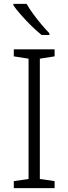

<svg xmlns="http://www.w3.org/2000/svg" viewBox="-20 -968 351 988"><path d="M261 0H51V-36L127 -47V-666L51 -678V-714H261V-678L185 -666V-47L261 -36ZM117 -948Q129 -926 149.5 -898Q170 -870 192.5 -843Q215 -816 234 -797V-788H194Q169 -808 141 -835.5Q113 -863 88.5 -891Q64 -919 49 -940V-948Z"/></svg>

Font: Noto Traditional Nushu Light
Style: Regular
Weight: 300
Designer: LIU Zhao
Foundry: LiuZhao Studio
Version: Version 2.003; ttfautohint (v1.8.4.7-5d5b)